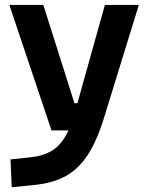

<svg xmlns="http://www.w3.org/2000/svg" viewBox="-20 -538 626 792"><path d="M28.3 234.4 23.4 119.6 112.8 109.9Q158.7 104.5 191.4 85.4Q224.1 66.4 247.3 28.6Q270.5 -9.3 287.6 -70.3L412.6 -517.6H552.7L407.2 -45.9Q377.9 47.4 339.8 104.2Q301.8 161.1 249.5 189.2Q197.3 217.3 124.5 224.6ZM192.4 0 18.6 -517.6H158.7L287.1 -112.3H310.5V0Z"/></svg>

Font: Cascadia Mono
Style: Regular
Weight: 400
Monospace: yes
Designer: Aaron Bell
Foundry: Saja Typeworks
Version: Version 2404.023